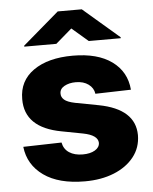

<svg xmlns="http://www.w3.org/2000/svg" viewBox="-54 -800 683 856"><g transform="rotate(-5 287.5 -372.5)"><path d="M531.2 -378.9 371.8 -374.6Q368.3 -400.6 345.9 -417.1Q323.5 -433.6 289.1 -433.6Q258.9 -433.6 237.7 -421.7Q216.6 -409.8 217 -388.8Q216.6 -373.2 229.9 -361.3Q243.3 -349.4 277.7 -342.3L382.8 -322.4Q543.7 -291.5 544.7 -174.7Q544.4 -118.6 511.5 -77.1Q478.7 -35.5 421.9 -12.6Q365.1 10.3 291.9 10.3Q175.1 10.3 107.6 -37.8Q40.1 -85.9 30.9 -166.9L202.4 -171.2Q208.1 -141.3 231.9 -125.7Q255.7 -110.1 292.6 -110.1Q326 -110.1 346.9 -122.5Q367.9 -134.9 368.3 -155.5Q367.2 -190 301.8 -202.8L206.7 -220.9Q43.7 -251.1 44.7 -378.9Q44.4 -460.9 109.7 -506.7Q175.1 -552.6 285.9 -552.6Q396.7 -552.6 460.6 -506.2Q524.5 -459.9 531.2 -378.9ZM217.7 -611.5 290.1 -674 362.9 -611.5H506V-615.8L344.1 -755H236.5L74.2 -615.8V-611.5Z"/></g></svg>

Font: Inter UI Extra Bold
Style: Regular
Weight: 800
Designer: Rasmus Andersson
Foundry: rsms
Version: 3.2;8d6f07862